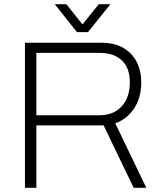

<svg xmlns="http://www.w3.org/2000/svg" viewBox="-20 -888 779 908"><path d="M98 0V-686H458Q522 -686 564 -661Q606 -636 627 -594Q648 -552 648 -499Q648 -424 613 -373.5Q578 -323 525 -305L672 0H612L470 -295H152V0ZM152 -343H450Q517 -343 555.5 -385Q594 -427 594 -500Q594 -543 578 -573.5Q562 -604 530 -621Q498 -638 450 -638H152ZM239 -868H294L385 -754H355L447 -868H502L396 -736H344Z"/></svg>

Font: Archivo Thin
Style: Regular
Weight: 250
Designer: Hector Gatti
Foundry: Omnibus-Type
Version: Version 2.001